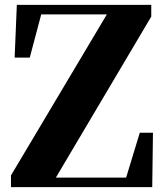

<svg xmlns="http://www.w3.org/2000/svg" viewBox="-20 -767 678 787"><path d="M25 0H604L607 -223H553L497 -39H209L600 -699V-747H49L40 -531H102L149 -708H418L25 -48Z"/></svg>

Font: Noto Serif CJK HK Black
Style: Regular
Weight: 900
Designer: Ryoko NISHIZUKA 西塚涼子 (kana & ideographs); Frank Grießhammer (Latin, Greek & Cyrillic); Wenlong ZHANG 张文龙 (bopomofo); San
Foundry: Adobe
Version: Version 2.001;hotconv 1.1.0;makeotfexe 2.6.0